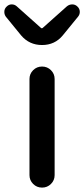

<svg xmlns="http://www.w3.org/2000/svg" viewBox="-45 -852 383 872"><path d="M88.9 -56.6V-493.2Q88.9 -516.6 105.5 -533.2Q122.1 -549.8 146 -549.8Q169.9 -549.8 186.5 -533.2Q203.1 -516.6 203.1 -493.2V-56.6Q203.1 -33.2 186.5 -16.6Q169.9 0 146 0Q122.1 0 105.5 -16.6Q88.9 -33.2 88.9 -56.6ZM50.8 -691.4 -18.6 -776.4Q-25.4 -786.1 -25.4 -797.9Q-25.4 -812.5 -14.6 -822.3Q-4.9 -832 7.8 -832Q8.8 -832 8.8 -832Q21.5 -832 31.2 -823.2L140.6 -725.6Q142.6 -723.6 145 -723.6Q147.5 -723.6 149.4 -725.6L258.8 -823.2Q269.5 -832 283.2 -832Q296.9 -832 306.6 -822.3Q317.4 -812.5 317.4 -797.9Q317.4 -786.1 309.6 -776.4L240.2 -691.4Q204.1 -647.5 146 -647.5Q87.9 -647.5 50.8 -691.4Z"/></svg>

Font: Gen Jyuu GothicX Medium
Style: Regular
Weight: 500
Designer: Ryoko NISHIZUKA (kana &amp; ideographs); Paul D. Hunt (Latin, Greek &amp; Cyrillic); Wenlong ZHANG (bopomofo); Sandoll C
Version: Version 1.058.20140828